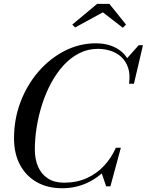

<svg xmlns="http://www.w3.org/2000/svg" viewBox="-20 -990 780 1020"><path d="M310 10Q233 10 175.8 -22.2Q118.5 -54.5 86.5 -114Q54.5 -173.5 54.5 -255Q54.5 -357.5 89.2 -448.8Q124 -540 184.8 -610Q245.5 -680 324 -720Q402.5 -760 490 -760Q549 -760 595.2 -736Q641.5 -712 665 -664.2Q688.5 -616.5 679.5 -545H665.5Q672.5 -595 660.5 -630.2Q648.5 -665.5 624 -687.8Q599.5 -710 567 -720.2Q534.5 -730.5 500 -730.5Q446.5 -730.5 401 -707.2Q355.5 -684 318.2 -643.5Q281 -603 252.2 -550Q223.5 -497 204.2 -437Q185 -377 175 -315.2Q165 -253.5 165 -195.5Q165 -144.5 182.2 -104.8Q199.5 -65 234 -42.2Q268.5 -19.5 320.5 -19.5Q387.5 -19.5 440.8 -43.5Q494 -67.5 533 -109.5Q572 -151.5 595.5 -205H610.5Q590.5 -143.5 546.8 -94.8Q503 -46 442.2 -18Q381.5 10 310 10ZM544 0 520 -70.5Q535.5 -89.5 552.5 -109.2Q569.5 -129 581.5 -152L595.5 -205H622L566.5 0ZM665.5 -545 674.5 -594.5Q671.5 -616 667 -634.8Q662.5 -653.5 651.5 -676.5L717 -750H739.5L691.5 -545ZM379 -844 364 -859.5 496 -969.5H561L649.5 -859.5L632.5 -842.5L526.5 -924.5Z"/></svg>

Font: Bodoni Moda 9pt
Style: Italic
Weight: 400
Italic angle: -13°
Designer: Owen Earl
Foundry: indestructible type
Version: Version 2.005